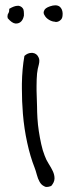

<svg xmlns="http://www.w3.org/2000/svg" viewBox="-20 -665 262 741"><path d="M177.7 52.7Q168 56.6 160.2 56.6Q154.3 56.6 150.4 53.7Q139.6 48.8 132.8 36.6Q126 24.4 122.1 9.3Q118.2 -5.9 113.3 -18.6Q96.7 -60.5 85 -114.3Q73.2 -168 68.4 -225.6Q64.5 -273.4 64.5 -322.3V-341.8Q65.4 -399.4 74.2 -449.2Q86.9 -460.9 101.6 -460.9H105.5Q122.1 -459 128.9 -443.4Q131.8 -437.5 131.8 -430.7Q131.8 -423.8 129.9 -416Q125 -399.4 123 -380.9Q121.1 -359.4 121.1 -333V-315.4Q122.1 -278.3 123 -253.9Q123 -233.4 124.5 -208.5Q126 -183.6 129.9 -158.2Q133.8 -132.8 139.2 -108.4Q144.5 -84 152.3 -64.5Q158.2 -47.9 168 -32.7Q177.7 -17.6 184.1 -3.9Q190.4 9.8 190.4 23.4Q190.4 38.1 177.7 52.7ZM221.7 -614.3V-610.4Q221.7 -593.8 213.9 -587.9Q206.1 -580.1 194.3 -580.1L193.4 -581.1Q181.6 -581.1 169.4 -588.4Q157.2 -595.7 152.3 -605.5Q148.4 -610.4 148.4 -616.2Q148.4 -620.1 150.4 -624Q153.3 -633.8 172.9 -640.6Q184.6 -644.5 193.4 -644.5Q203.1 -644.5 210 -639.6Q220.7 -630.9 221.7 -614.3ZM15.6 -630.9Q35.2 -642.6 47.9 -642.6H52.7Q65.4 -639.6 70.3 -628.9Q72.3 -622.1 72.3 -613.3V-604.5Q69.3 -589.8 61.5 -582Q53.7 -574.2 42 -574.2H40Q26.4 -575.2 9.8 -594.7Q8.8 -598.6 8.8 -601.6Q8.8 -609.4 12.7 -614.3Q15.6 -619.1 15.6 -627Z"/></svg>

Font: Crafty Girls
Style: Regular
Weight: 400
Designer: Crystal Kluge
Foundry: Font Diner, Inc DBA Tart Workshop
Version: Version 1.000